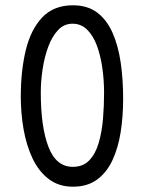

<svg xmlns="http://www.w3.org/2000/svg" viewBox="-20 -689 584 725"><path d="M255.5 16Q202 16 164.2 -12.8Q126.5 -41.5 103.2 -90.2Q80 -139 69.2 -199.8Q58.5 -260.5 58.5 -324.5Q58.5 -421 77.2 -499Q96 -577 139.2 -623Q182.5 -669 255.5 -669Q310.5 -669 347 -641.5Q383.5 -614 405 -565.2Q426.5 -516.5 435.8 -452.5Q445 -388.5 445 -315.5Q445 -249 435.5 -189.2Q426 -129.5 404.2 -83.2Q382.5 -37 346 -10.5Q309.5 16 255.5 16ZM255 -59Q293.5 -59 317 -83.5Q340.5 -108 352.5 -148.8Q364.5 -189.5 368.8 -239Q373 -288.5 373 -338.5Q373 -387 366.2 -433.8Q359.5 -480.5 345.5 -517.8Q331.5 -555 308.8 -577.2Q286 -599.5 254 -599.5Q221.5 -599.5 198.8 -575Q176 -550.5 161.8 -511.5Q147.5 -472.5 140.8 -427.2Q134 -382 134 -340Q134 -209.5 163 -134.2Q192 -59 255 -59Z"/></svg>

Font: Grandstander Light
Style: Regular
Weight: 300
Designer: Tyler Finck
Foundry: Etcetera Type Co
Version: Version 1.200; ttfautohint (v1.8.3)